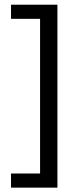

<svg xmlns="http://www.w3.org/2000/svg" viewBox="-20 -696 346 836"><path d="M230 -675.5V121H28V59.5H154.5V-614H28V-675.5Z"/></svg>

Font: Anek Devanagari Medium
Style: Regular
Weight: 400
Version: Version 1.003